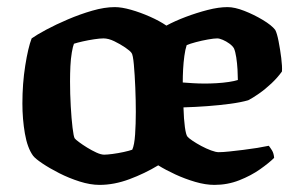

<svg xmlns="http://www.w3.org/2000/svg" viewBox="-20 -520 836 540"><path d="M260 0Q234 0 204 -9.5Q174 -19 146.5 -33Q119 -47 99 -60.5Q79 -74 73 -82Q57 -104 50 -144.5Q43 -185 43 -229Q43 -285 51 -335.5Q59 -386 69 -412Q83 -422 110 -436.5Q137 -451 171 -465.5Q205 -480 239.5 -490Q274 -500 303 -500Q322 -500 348.5 -492.5Q375 -485 402 -473Q429 -461 448 -448Q472 -461 502.5 -472.5Q533 -484 564 -492Q595 -500 620 -500Q640 -500 667 -489.5Q694 -479 719 -464Q744 -449 754 -436Q759 -427 763.5 -404Q768 -381 771 -357Q774 -333 773 -319Q761 -302 743.5 -285.5Q726 -269 708 -256.5Q690 -244 678 -238Q657 -232 627 -228Q597 -224 563.5 -221.5Q530 -219 496 -218Q497 -184 500 -162.5Q503 -141 507 -136Q510 -132 521 -124.5Q532 -117 546 -109.5Q560 -102 573.5 -97Q587 -92 595 -92Q607 -92 625.5 -94Q644 -96 664.5 -98.5Q685 -101 703.5 -104Q722 -107 736 -110Q740 -105 745 -97Q750 -89 751 -76Q737 -62 711.5 -44Q686 -26 653 -13Q620 0 583 0Q558 0 529 -8.5Q500 -17 473 -29.5Q446 -42 425 -55Q387 -32 344 -16Q301 0 260 0ZM273 -85Q281 -85 296.5 -87Q312 -89 328 -92.5Q344 -96 352 -99Q358 -112 360 -142Q362 -172 362 -205Q362 -238 360.5 -274Q359 -310 356.5 -338Q354 -366 350 -371Q346 -377 332 -386.5Q318 -396 301.5 -404Q285 -412 271 -412Q261 -412 244.5 -409.5Q228 -407 212.5 -403.5Q197 -400 188 -397Q185 -390 182 -372.5Q179 -355 178 -334Q177 -313 177 -291Q177 -256 179 -221Q181 -186 184 -161Q187 -136 190 -131Q192 -128 202 -120.5Q212 -113 225 -105Q238 -97 251 -91Q264 -85 273 -85ZM557 -285Q571 -285 589 -286Q607 -287 623.5 -289.5Q640 -292 649 -295Q649 -307 648 -324.5Q647 -342 644.5 -358.5Q642 -375 638 -384Q634 -391 625 -397.5Q616 -404 606.5 -408Q597 -412 591 -412Q582 -412 565 -409Q548 -406 531 -401.5Q514 -397 505 -393Q501 -381 498.5 -362.5Q496 -344 495 -325Q494 -306 494 -288Q507 -287 523 -286Q539 -285 557 -285Z"/></svg>

Font: Texturina Medium 12pt
Style: Bold
Weight: 700
Version: Version 1.002